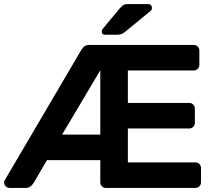

<svg xmlns="http://www.w3.org/2000/svg" viewBox="-20 -920 1050 940"><path d="M586 -896.5C581.3 -894.2 575.3 -889 568 -881L483 -779C479.7 -774.3 478 -770 478 -766C478 -755.3 483.3 -750 494 -750H554C563.3 -750 570.8 -751.3 576.5 -754C582.2 -756.7 588.7 -761 596 -767L719 -868C722.3 -871.3 724 -875.3 724 -880C724 -886 722.3 -890.8 719 -894.5C715.7 -898.2 711 -900 705 -900H605C597 -900 590.7 -898.8 586 -896.5ZM956 -117C950.7 -122.3 944.3 -125 937 -125H606V-291H907C914.3 -291 920.7 -293.7 926 -299C931.3 -304.3 934 -310.7 934 -318V-389C934 -396.3 931.3 -402.7 926 -408C920.7 -413.3 914.3 -416 907 -416H606V-575H929C936.3 -575 942.7 -577.7 948 -583C953.3 -588.3 956 -594.7 956 -602V-673C956 -680.3 953.3 -686.7 948 -692C942.7 -697.3 936.3 -700 929 -700H418C406 -700 397 -697.2 391 -691.5C385 -685.8 379 -677.7 373 -667L4 -39C1.3 -34.3 0 -30.3 0 -27C0 -19.7 2.7 -13.3 8 -8C13.3 -2.7 19.7 0 27 0H106C122 0 135 -8.3 145 -25L210 -136H471V-27C471 -19.7 473.7 -13.3 479 -8C484.3 -2.7 490.7 0 498 0H937C944.3 0 950.7 -2.7 956 -8C961.3 -13.3 964 -19.7 964 -27V-98C964 -105.3 961.3 -111.7 956 -117ZM471 -576V-261H284Z"/></svg>

Font: Rubik
Style: Regular
Weight: 500
Designer: Hubert & Fischer
Foundry: Hubert & Fischer
Version: Version 1.100